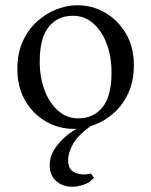

<svg xmlns="http://www.w3.org/2000/svg" viewBox="-20 -475 575 730"><path d="M274 -455Q332 -455 380.5 -426.5Q429 -398 459 -347Q489 -296 489 -228Q489 -168 468.5 -122.5Q448 -77 414 -46.5Q380 -16 339.5 -0.5Q299 15 260 15Q203 15 154 -13.5Q105 -42 75.5 -93Q46 -144 46 -212Q46 -272 66.5 -317.5Q87 -363 121 -393.5Q155 -424 195 -439.5Q235 -455 274 -455ZM277 -25Q336 -25 370 -67.5Q404 -110 404 -199Q404 -260 385.5 -309Q367 -358 334 -386.5Q301 -415 257 -415Q199 -415 165 -372.5Q131 -330 131 -241Q131 -181 149.5 -132Q168 -83 201 -54Q234 -25 277 -25ZM302 0H331Q279 36 259 70Q239 104 239 135Q239 170 265.5 181.5Q292 193 326 185L337 201Q321 220 297.5 227.5Q274 235 255 235Q218 235 193.5 213Q169 191 169 154Q169 118 190.5 87Q212 56 243 33Q274 10 302 0Z"/></svg>

Font: Bona Nova SC
Style: Regular
Weight: 400
Designer: Mateusz Machalski
Foundry: Capitalics
Version: Version 4.001; ttfautohint (v1.8.4.7-5d5b)